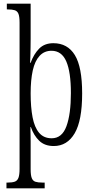

<svg xmlns="http://www.w3.org/2000/svg" viewBox="-20 -780 509 1040"><path d="M15 240V209H21Q46 209 60 204Q74 199 80 183Q86 167 86 134V-657Q86 -690 80 -705Q74 -720 60 -724.5Q46 -729 22 -729H17V-760H146V-569Q146 -547 145.5 -521.5Q145 -496 144.5 -474Q144 -452 143 -440H146Q163 -487 192 -516.5Q221 -546 269 -546Q346 -546 385.5 -481.5Q425 -417 425 -274Q425 -127 384.5 -58Q344 11 271 11Q222 11 192.5 -17.5Q163 -46 147 -92H145Q145 -86 145 -74.5Q145 -63 145.5 -47.5Q146 -32 146 -13.5Q146 5 146 24V137Q146 169 152 184.5Q158 200 172 204.5Q186 209 210 209H222V240ZM260 -31Q316 -31 340 -96.5Q364 -162 364 -276Q364 -390 339 -447.5Q314 -505 259 -505Q220 -505 194.5 -477.5Q169 -450 157.5 -398.5Q146 -347 146 -274Q146 -199 156.5 -144.5Q167 -90 192 -60.5Q217 -31 260 -31Z"/></svg>

Font: Noto Serif Khmer ExtraCondensed Light
Style: Regular
Weight: 300
Width: 2
Designer: Danh Hong and the Monotype Design Team
Foundry: Monotype Imaging Inc.
Version: Version 2.004